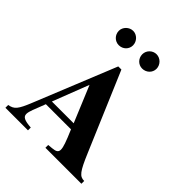

<svg xmlns="http://www.w3.org/2000/svg" viewBox="-246 -1065 1215 1215"><g transform="rotate(45 361.0 -458.0)"><path d="M511 -850C511 -886 481 -916 446 -916C411 -916 382 -887 382 -852C382 -816 410 -787 445 -787C482 -787 511 -815 511 -850ZM301 -850C301 -886 271 -916 237 -916C202 -916 172 -886 172 -852C172 -816 201 -787 236 -787C273 -787 301 -815 301 -850ZM689 0V-25C648 -25 630 -47 579 -168L357 -690H329L108 -145C70 -51 55 -33 9 -25V0H211V-25C152 -29 130 -40 130 -66C130 -90 149 -132 161 -163L174 -197H399C433 -118 445 -83 445 -61C445 -39 432 -31 399 -28L367 -25V0ZM384 -236H189L283 -479Z"/></g></svg>

Font: XITS
Style: Bold
Weight: 700
Designer: MicroPress Inc., with final additions and corrections provided by Coen Hoffman, Elsevier (retired)
Version: Version 1.107